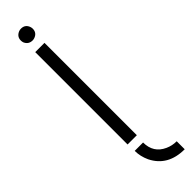

<svg xmlns="http://www.w3.org/2000/svg" viewBox="-276 -592 745 745"><g transform="rotate(-45 96.5 -220.0)"><path d="M193.4 169.9Q101.6 169.9 65.4 96.7Q51.8 67.4 51.8 37.1H97.7Q97.7 93.8 147.5 116.2Q168.9 126 193.4 126ZM42 -578.1Q42 -599.6 63.5 -608.4Q69.3 -610.4 75.2 -610.4Q97.7 -610.4 105.5 -588.9Q107.4 -583 107.4 -578.1Q107.4 -555.7 85.9 -547.9Q80.1 -545.9 75.2 -545.9Q52.7 -545.9 43.9 -566.4Q42 -572.3 42 -578.1ZM49.8 0V-506.8H100.6V0Z"/></g></svg>

Font: Post No Bills Colombo
Style: Regular
Weight: 400
Designer: Kosala Senevirathne, Siva Puranthara, Lasantha Premarathna, Tharique Azeez
Foundry: Mooniak
Version: Version 1.220 ; ttfautohint (v1.6)